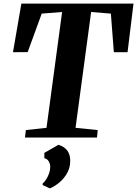

<svg xmlns="http://www.w3.org/2000/svg" viewBox="-20 -763 760 1065"><path d="M118.5 0 123.5 -41.5 238 -54 324.5 -696.5 211.5 -687.5 133.5 -474 52 -473.5 98.5 -743H720.5L687.5 -473.5H611.5L595 -687.5L485.5 -696.5L399 -54L522 -41.5L518 0ZM216.5 263.5 217 254.5Q227 246.5 236.8 231Q246.5 215.5 252.8 197.2Q259 179 258.5 162.5Q258.5 145.5 250.2 131.8Q242 118 226 114.5V85L304.5 40Q338.5 51 354.2 73.5Q370 96 369.5 130.5Q369.5 165.5 353 195.8Q336.5 226 310.8 248Q285 270 257 282Z"/></svg>

Font: Merriweather 60pt ExtraBold
Style: Italic
Weight: 800
Italic angle: -7.8°
Version: Version 2.101